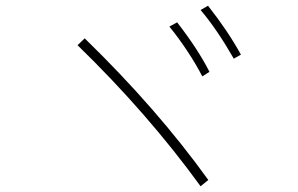

<svg xmlns="http://www.w3.org/2000/svg" viewBox="-20 -775 1040 671"><path d="M797 -570Q738 -673 681 -740L707 -755Q777 -666 822 -584ZM687 -508Q666 -549 635 -596Q604 -643 572 -682L599 -697Q672 -603 712 -524ZM681 -124Q496 -379 251 -617L276 -641Q529 -395 708 -146Z"/></svg>

Font: IBM Plex Sans JP ExtraLight
Style: Regular
Weight: 200
Designer: Mike Abbink; Paul van der Laan; Pieter van Rosmalen; Wujin Sim; Yejin Wi; Jinhee Kim; Boomi Park; Yona Kim; Kichan Ma
Foundry: Sandoll Inc.
Version: Version 1.001